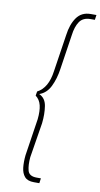

<svg xmlns="http://www.w3.org/2000/svg" viewBox="-106 -826 561 1072"><g transform="rotate(10 175.0 -290.0)"><path d="M234 -646Q240 -694 259.5 -723Q279 -752 322 -752H346L350 -780H318Q266 -780 238.5 -741Q211 -702 203 -640L171 -430Q158 -333 98 -302L94 -278Q118 -260 125.5 -228.5Q133 -197 128 -150L96 60Q92 99 95.5 130.5Q99 162 115.5 181Q132 200 168 200H199L203 172H179Q136 172 128 141.5Q120 111 124 66L156 -132Q162 -185 155 -229.5Q148 -274 112 -290Q153 -304 174.5 -348Q196 -392 204 -448Z"/></g></svg>

Font: Jost* 200 Thin Italic
Style: Italic
Weight: 200
Italic angle: -10°
Version: Version 3.200; ttfautohint (v0.97) -l 8 -r 50 -G 200 -x 14 -